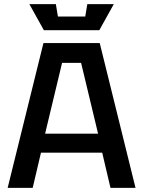

<svg xmlns="http://www.w3.org/2000/svg" viewBox="-20 -908 692 928"><path d="M17 0 190 -700H462L635 0H514L474 -170H178L138 0ZM198 -262H454L372 -604H280ZM402 -888H530L460 -762H192L122 -888H250L260 -828H392Z"/></svg>

Font: Tektur Medium
Style: Regular
Weight: 500
Designer: Adam Jagosz
Foundry: Adam Jagosz
Version: Version 1.005;gftools[0.9.30]